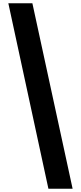

<svg xmlns="http://www.w3.org/2000/svg" viewBox="-20 -793 494 1174"><path d="M178 -773 424 361H276L31 -773Z"/></svg>

Font: Noto Sans Telugu Condensed Black
Style: Regular
Weight: 900
Width: 3
Designer: Jelle Bosma - Monotype Design Team
Foundry: Monotype Imaging Inc.
Version: Version 2.005; ttfautohint (v1.8.4.7-5d5b)